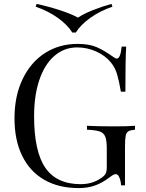

<svg xmlns="http://www.w3.org/2000/svg" viewBox="-20 -946 743 980"><path d="M556 -657Q569 -647 576 -647Q595 -647 601 -708H624Q620 -643 620 -478H597Q588 -531 578 -565.5Q568 -600 547 -626Q518 -662 471.5 -683Q425 -704 374 -704Q308 -704 258 -661Q208 -618 181 -538.5Q154 -459 154 -353Q154 -173 211.5 -89.5Q269 -6 392 -6Q452 -6 496 -37Q514 -49 519.5 -60.5Q525 -72 525 -92V-188Q525 -230 517 -249Q509 -268 489 -275Q469 -282 424 -284V-304Q476 -301 565 -301Q633 -301 669 -304V-284Q646 -282 635.5 -276Q625 -270 621.5 -253Q618 -236 618 -198V0H598Q597 -20 590 -38.5Q583 -57 571 -57Q565 -57 559 -54Q553 -51 538 -40Q503 -13 465.5 0.5Q428 14 382 14Q279 14 205.5 -28.5Q132 -71 93 -151Q54 -231 54 -342Q54 -456 95.5 -542.5Q137 -629 210 -675.5Q283 -722 376 -722Q435 -722 473 -705.5Q511 -689 556 -657ZM554 -912Q490 -890 440.5 -854.5Q391 -819 367 -780H349Q325 -819 275.5 -854.5Q226 -890 162 -912L167 -926Q227 -913 285.5 -894Q344 -875 378 -856Q406 -875 453.5 -894Q501 -913 549 -926Z"/></svg>

Font: Playfair Display SC
Style: Regular
Weight: 400
Designer: Claus Eggers Sørensen
Foundry: Claus Eggers Sørensen
Version: Version 1.200; ttfautohint (v1.6)